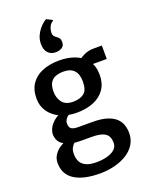

<svg xmlns="http://www.w3.org/2000/svg" viewBox="-197 -954 1006 1303"><g transform="rotate(-20 306.0 -302.5)"><path d="M290.5 252Q173.5 251.5 109.2 210.2Q45 169 45 87Q45 56.5 59.8 32.5Q74.5 8.5 97.2 -8.2Q120 -25 144.5 -33.5L222.5 -23.5Q213 -15 200.5 -4.5Q188 6 178.8 23Q169.5 40 169.5 68Q169.5 99.5 181.8 122.8Q194 146 221.5 159Q249 172 295.5 172Q337.5 172 372.5 162.8Q407.5 153.5 428.5 135Q449.5 116.5 449.5 88Q449.5 60 439.2 40.2Q429 20.5 401 9.8Q373 -1 319 -1H251.5Q226 -1 206.5 -2.8Q187 -4.5 171 -8.5Q163.5 -10.5 158.8 -13.8Q154 -17 146.5 -19Q109 -32.5 95 -56.2Q81 -80 81 -107Q81.5 -126.5 91 -147Q100.5 -167.5 119.5 -186.5Q138.5 -205.5 166 -220L242.5 -203Q224 -195.5 210.2 -178.8Q196.5 -162 196.5 -143.5Q196.5 -115 211.5 -104.8Q226.5 -94.5 262 -94.5H362Q426.5 -94.5 467.5 -81.2Q508.5 -68 531.2 -45.8Q554 -23.5 562.8 4.2Q571.5 32 571.5 61Q571.5 106.5 549.2 142.2Q527 178 487.8 202.5Q448.5 227 397.8 239.5Q347 252 290.5 252ZM285.5 -189.5Q221 -189.5 169.8 -212.2Q118.5 -235 89.2 -276.5Q60 -318 60 -373Q60 -437 89.2 -479.2Q118.5 -521.5 169.8 -542.2Q221 -563 287 -564Q352.5 -565 404.8 -545Q457 -525 487.8 -483.8Q518.5 -442.5 518.5 -378.5Q518.5 -317.5 489.5 -275.2Q460.5 -233 408 -211.2Q355.5 -189.5 285.5 -189.5ZM288 -268Q337 -268 366.2 -290.2Q395.5 -312.5 395.5 -375Q395.5 -428 370.2 -455.5Q345 -483 293 -483Q263 -483 238.2 -474.2Q213.5 -465.5 199 -442.5Q184.5 -419.5 184.5 -377Q184.5 -333 208.8 -300.5Q233 -268 288 -268ZM455.5 -463 426.5 -515Q437 -528.5 469 -544.2Q501 -560 541 -560H600V-463ZM291 -624Q256.5 -624 235.8 -646.2Q215 -668.5 215 -710.5Q215 -742 226.5 -768Q238 -794 254 -813.2Q270 -832.5 284.8 -844Q299.5 -855.5 305.5 -857H307.5L345.5 -837.5L346 -830.5Q329 -823.5 318.5 -802Q308 -780.5 308 -757Q308 -740.5 316 -732Q324 -723.5 332.5 -718Q341.5 -712 348.5 -702.5Q355.5 -693 355.5 -675Q355.5 -653.5 344.5 -642.5Q333.5 -631.5 319.2 -627.8Q305 -624 295.5 -624Z"/></g></svg>

Font: Merriweather Sans Medium
Style: Regular
Weight: 500
Designer: Eben Sorkin
Foundry: Eben Sorkin
Version: Version 2.001